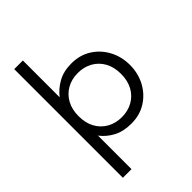

<svg xmlns="http://www.w3.org/2000/svg" viewBox="-264 -836 1162 1162"><g transform="rotate(-45 317.0 -255.0)"><path d="M82 210V-720H156V-405Q187.5 -446 235.5 -473Q283.5 -500 350.5 -500Q423.5 -500 478.5 -465Q533.5 -430 564.5 -371.5Q595.5 -313 595.5 -242.5Q595.5 -172 564.5 -113.5Q533.5 -55 478.5 -20Q423.5 15 350.5 15Q283.5 15 235.5 -10.2Q187.5 -35.5 156 -77V210ZM337.5 -53.5Q390.5 -53.5 431.5 -76.8Q472.5 -100 495.8 -142.2Q519 -184.5 519 -242.5Q519 -300.5 495.8 -342.8Q472.5 -385 431.5 -408.2Q390.5 -431.5 337.5 -431.5Q284.5 -431.5 243.5 -408.2Q202.5 -385 179.2 -342.8Q156 -300.5 156 -242.5Q156 -184.5 179.2 -142.2Q202.5 -100 243.5 -76.8Q284.5 -53.5 337.5 -53.5Z"/></g></svg>

Font: Geologica ExtraLight
Style: Regular
Weight: 200
Designer: Sindre Bremnes, Frode Helland
Foundry: Monokrom Skriftforlag AS
Version: Version 1.010; ttfautohint (v1.8.4.7-5d5b);gftools[0.9.28]